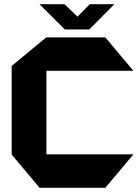

<svg xmlns="http://www.w3.org/2000/svg" viewBox="-20 -897 662 917"><path d="M169.2 0 35.7 -158.8V-159.8H616.4V-158.8L482.8 0ZM35.7 -159.8V-581.9L200.7 -718.5H201.7V-159.8ZM201.7 -558.7V-718.5H482.8L616.4 -559.7V-558.7ZM289.8 -756.2 169.3 -876V-877H287.7L393.5 -776.5ZM290.2 -756.2 408.7 -877H525.3V-876L406.4 -756.2Z"/></svg>

Font: Foldit Thin
Style: Regular
Weight: 100
Designer: Sophia Tai
Foundry: Sophia Tai
Version: Version 1.003